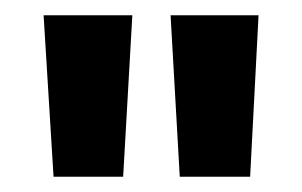

<svg xmlns="http://www.w3.org/2000/svg" viewBox="-20 -775 395 251"><path d="M215 -544 203 -755H318L307 -544ZM50 -544 37 -755H153L141 -544Z"/></svg>

Font: DM Sans 36pt
Style: Bold
Weight: 700
Version: Version 4.004;gftools[0.9.30]